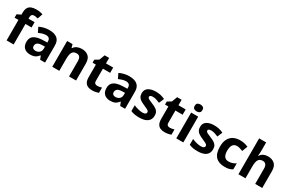

<svg xmlns="http://www.w3.org/2000/svg" viewBox="153 -2138 5283 3521"><g transform="rotate(30 2795.0 -377.5)"><path d="M380 -434H251V0H102V-434H20V-506L102 -546V-586Q102 -656 125.5 -694.5Q149 -733 192.5 -749Q236 -765 295 -765Q339 -765 374.5 -758Q410 -751 432 -742L394 -633Q377 -638 357 -642.5Q337 -647 311 -647Q280 -647 265.5 -628Q251 -609 251 -580V-546H380Z M689 -557Q799 -557 857.5 -509.5Q916 -462 916 -364V0H812L783 -74H779Q744 -30 705 -10Q666 10 598 10Q525 10 477 -32.5Q429 -75 429 -163Q429 -250 490 -291.5Q551 -333 673 -337L768 -340V-364Q768 -407 745.5 -427Q723 -447 683 -447Q643 -447 605 -435.5Q567 -424 529 -407L480 -508Q524 -531 577.5 -544Q631 -557 689 -557ZM710 -251Q638 -249 610 -225Q582 -201 582 -162Q582 -128 602 -113.5Q622 -99 654 -99Q702 -99 735 -127.5Q768 -156 768 -208V-253Z M1379 -556Q1467 -556 1520 -508.5Q1573 -461 1573 -356V0H1424V-319Q1424 -378 1403 -407.5Q1382 -437 1336 -437Q1268 -437 1243 -390.5Q1218 -344 1218 -257V0H1069V-546H1183L1203 -476H1211Q1237 -518 1282.5 -537Q1328 -556 1379 -556Z M1956 -109Q1981 -109 2004 -114Q2027 -119 2050 -126V-15Q2026 -5 1990.5 2.5Q1955 10 1913 10Q1864 10 1825.5 -6Q1787 -22 1764.5 -61.5Q1742 -101 1742 -171V-434H1671V-497L1753 -547L1796 -662H1891V-546H2044V-434H1891V-171Q1891 -140 1909 -124.5Q1927 -109 1956 -109Z M2384 -557Q2494 -557 2552.5 -509.5Q2611 -462 2611 -364V0H2507L2478 -74H2474Q2439 -30 2400 -10Q2361 10 2293 10Q2220 10 2172 -32.5Q2124 -75 2124 -163Q2124 -250 2185 -291.5Q2246 -333 2368 -337L2463 -340V-364Q2463 -407 2440.5 -427Q2418 -447 2378 -447Q2338 -447 2300 -435.5Q2262 -424 2224 -407L2175 -508Q2219 -531 2272.5 -544Q2326 -557 2384 -557ZM2405 -251Q2333 -249 2305 -225Q2277 -201 2277 -162Q2277 -128 2297 -113.5Q2317 -99 2349 -99Q2397 -99 2430 -127.5Q2463 -156 2463 -208V-253Z M3145 -162Q3145 -79 3086.5 -34.5Q3028 10 2912 10Q2855 10 2814 2.5Q2773 -5 2732 -22V-145Q2776 -125 2827 -112Q2878 -99 2917 -99Q2961 -99 2979.5 -112Q2998 -125 2998 -146Q2998 -160 2990.5 -171Q2983 -182 2958 -196Q2933 -210 2880 -232Q2829 -254 2796 -275.5Q2763 -297 2747 -327.5Q2731 -358 2731 -404Q2731 -480 2790 -518Q2849 -556 2947 -556Q2998 -556 3044 -546Q3090 -536 3139 -513L3094 -406Q3054 -423 3018 -434.5Q2982 -446 2945 -446Q2879 -446 2879 -410Q2879 -397 2887.5 -386.5Q2896 -376 2920.5 -364Q2945 -352 2993 -332Q3040 -313 3074 -292.5Q3108 -272 3126.5 -241.5Q3145 -211 3145 -162Z M3491 -109Q3516 -109 3539 -114Q3562 -119 3585 -126V-15Q3561 -5 3525.5 2.5Q3490 10 3448 10Q3399 10 3360.5 -6Q3322 -22 3299.5 -61.5Q3277 -101 3277 -171V-434H3206V-497L3288 -547L3331 -662H3426V-546H3579V-434H3426V-171Q3426 -140 3444 -124.5Q3462 -109 3491 -109Z M3770 -760Q3803 -760 3827 -744.5Q3851 -729 3851 -687Q3851 -646 3827 -630Q3803 -614 3770 -614Q3736 -614 3712.5 -630Q3689 -646 3689 -687Q3689 -729 3712.5 -744.5Q3736 -760 3770 -760ZM3844 -546V0H3695V-546Z M4381 -162Q4381 -79 4322.5 -34.5Q4264 10 4148 10Q4091 10 4050 2.5Q4009 -5 3968 -22V-145Q4012 -125 4063 -112Q4114 -99 4153 -99Q4197 -99 4215.5 -112Q4234 -125 4234 -146Q4234 -160 4226.5 -171Q4219 -182 4194 -196Q4169 -210 4116 -232Q4065 -254 4032 -275.5Q3999 -297 3983 -327.5Q3967 -358 3967 -404Q3967 -480 4026 -518Q4085 -556 4183 -556Q4234 -556 4280 -546Q4326 -536 4375 -513L4330 -406Q4290 -423 4254 -434.5Q4218 -446 4181 -446Q4115 -446 4115 -410Q4115 -397 4123.5 -386.5Q4132 -376 4156.5 -364Q4181 -352 4229 -332Q4276 -313 4310 -292.5Q4344 -272 4362.5 -241.5Q4381 -211 4381 -162Z M4719 10Q4597 10 4530.5 -57.5Q4464 -125 4464 -270Q4464 -370 4498 -433Q4532 -496 4592.5 -526Q4653 -556 4732 -556Q4788 -556 4829.5 -545Q4871 -534 4902 -519L4858 -404Q4823 -418 4792.5 -427Q4762 -436 4732 -436Q4616 -436 4616 -271Q4616 -189 4646.5 -150Q4677 -111 4732 -111Q4779 -111 4815 -123.5Q4851 -136 4885 -158V-31Q4851 -9 4813.5 0.5Q4776 10 4719 10Z M5160 -605Q5160 -565 5157.5 -528Q5155 -491 5153 -476H5161Q5187 -518 5228 -537Q5269 -556 5319 -556Q5408 -556 5461.5 -508.5Q5515 -461 5515 -356V0H5366V-319Q5366 -437 5278 -437Q5211 -437 5185.5 -390.5Q5160 -344 5160 -257V0H5011V-760H5160Z"/></g></svg>

Font: Noto Sans Balinese
Style: Bold
Weight: 700
Designer: Aditya Bayu, David Williams
Foundry: David Williams
Version: Version 2.005; ttfautohint (v1.8.4.7-5d5b)